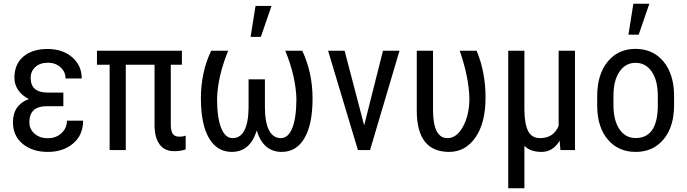

<svg xmlns="http://www.w3.org/2000/svg" viewBox="-20 -798 3651 1021"><path d="M136.2 -148.4Q136.2 -111.3 163.6 -87.2Q190.9 -63 234.4 -63Q277.8 -63 306.9 -89.8Q335.9 -116.7 335.9 -156.2H421.9Q421.9 -80.1 369.1 -35.2Q316.4 9.8 234.4 9.8Q152.3 9.8 100.6 -33Q48.8 -75.7 48.8 -148.4Q48.8 -239.3 133.3 -271.5Q97.2 -289.1 76.9 -318.8Q56.6 -348.6 56.6 -384.3Q56.6 -457 104.5 -497.3Q152.3 -537.6 232.4 -537.6Q312.5 -537.6 363.5 -493.9Q414.6 -450.2 414.6 -380.9H328.6Q328.6 -415.5 302.2 -439.9Q275.9 -464.4 234.4 -464.4Q192.9 -464.4 168 -441.7Q143.1 -418.9 143.1 -383.8Q143.1 -305.7 233.4 -305.7H316.9V-233.4H226.1Q136.2 -231.9 136.2 -148.4Z M947.3 -453.6H888.2V-134.3Q888.2 -102.1 898.4 -86.7Q908.7 -71.3 932.1 -71.3Q955.6 -71.3 967.3 -77.1V-3.4Q939.5 5.9 906.2 5.9Q855 5.9 828.6 -30.3Q802.2 -66.4 801.8 -131.8V-453.6H648.9V0H563V-453.6H495.6V-528.3H947.3Z M1278.8 -103.5Q1300.8 -143.6 1301.8 -223.1V-376H1388.7V-226.1Q1389.2 -145.5 1411.1 -104.5Q1433.1 -63.5 1473.1 -63.5Q1513.2 -63.5 1534.7 -118.2Q1556.2 -172.9 1556.2 -273.4Q1552.7 -392.1 1497.1 -528.3H1587.4Q1642.1 -411.6 1642.1 -273.9Q1642.1 -136.7 1599.1 -63.5Q1556.2 9.8 1478 9.8Q1379.9 9.8 1345.2 -104Q1310.5 9.8 1212.4 9.8Q1134.3 9.8 1091.3 -63.5Q1048.3 -136.7 1048.3 -275.4Q1048.3 -414.1 1103 -528.3H1193.4Q1137.7 -392.1 1134.3 -273.4Q1134.3 -172.9 1155.8 -118.2Q1177.2 -63.5 1217.3 -63.5Q1257.3 -63.5 1278.8 -103.5ZM1338.9 -766.6H1423.8L1367.2 -602.1H1312.5Z M1916.5 -131.3 2016.6 -528.3H2104.5L1947.8 0H1883.3L1724.6 -528.3H1812.5Z M2282.7 -528.3V-214.4Q2282.7 -63.5 2359.4 -63.5Q2409.2 -63.5 2442.6 -125.7Q2476.1 -188 2476.1 -274.4Q2473.6 -386.2 2424.8 -528.3H2514.6Q2562 -414.1 2562 -279.3Q2562 -144.5 2508.5 -67.4Q2455.1 9.8 2368.2 9.8Q2197.8 9.8 2196.3 -206.1V-528.3Z M2768.6 -528.3V-214.8Q2769.5 -137.7 2788.6 -100.6Q2807.6 -63.5 2852.1 -63.5Q2923.8 -63.5 2950.7 -128.9V-528.3H3037.6V0H2960L2956.1 -49.8Q2920.4 9.8 2859.9 9.8Q2799.3 9.8 2768.6 -22.9V203.1H2682.6V-528.3Z M3242.2 -238.8Q3242.2 -157.2 3274.4 -110.4Q3306.6 -63.5 3360.4 -64Q3474.6 -64 3478 -229V-288.6Q3478 -370.1 3445.8 -417Q3413.6 -463.9 3359.9 -463.9Q3306.6 -463.9 3274.4 -417Q3242.2 -370.1 3242.2 -289.1ZM3155.8 -288.6Q3156.2 -403.3 3211.9 -470.7Q3267.6 -538.1 3359.4 -538.1Q3451.2 -538.1 3506.8 -472.7Q3562.5 -407.2 3564.5 -294.4V-238.8Q3564.5 -124 3508.8 -57.1Q3453.1 9.8 3360.8 9.8Q3268.6 9.8 3212.9 -55.2Q3157.2 -120.1 3155.8 -231ZM3348.1 -778.3H3433.1L3376.5 -613.8H3321.8Z"/></svg>

Font: RobotoCondensed-Regular
Style: Regular
Weight: 400
Designer: Google
Version: Version 2.001201; 2014